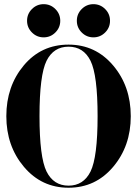

<svg xmlns="http://www.w3.org/2000/svg" viewBox="-20 -879 655 904"><path d="M130.4 -726.1Q107.4 -749 107.4 -781.2Q107.4 -813.5 130.4 -836.4Q153.3 -859.4 185.5 -859.4Q217.8 -859.4 240.7 -836.4Q263.7 -813.5 263.7 -781.2Q263.7 -749 240.7 -726.1Q217.8 -703.1 185.5 -703.1Q153.3 -703.1 130.4 -726.1ZM364.7 -726.1Q341.8 -749 341.8 -781.2Q341.8 -813.5 364.7 -836.4Q387.7 -859.4 419.9 -859.4Q452.1 -859.4 475.1 -836.4Q498 -813.5 498 -781.2Q498 -749 475.1 -726.1Q452.1 -703.1 419.9 -703.1Q387.7 -703.1 364.7 -726.1ZM199.2 -592.8Q166 -525.4 166 -332Q166 -138.7 199.2 -71.3Q232.4 -4.9 302.7 -4.9Q373 -4.9 406.2 -71.3Q439.5 -138.7 439.5 -332Q439.5 -525.4 406.2 -592.8Q373 -659.2 302.7 -659.2Q232.4 -659.2 199.2 -592.8ZM302.7 -668.9Q429.7 -668.9 512.7 -570.8Q595.7 -472.7 595.7 -332Q595.7 -191.4 512.7 -93.3Q429.7 4.9 302.7 4.9Q175.8 4.9 92.8 -93.3Q9.8 -191.4 9.8 -332Q9.8 -472.7 91.8 -570.8Q173.8 -668.9 302.7 -668.9Z"/></svg>

Font: spinweradBold
Style: Regular
Weight: 700
Width: 7
Version: Version 0.3 ; ttfautohint (v1.2) -l 8 -r 50 -G 200 -x 14 -D 